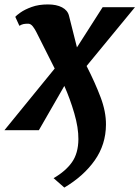

<svg xmlns="http://www.w3.org/2000/svg" viewBox="-56 -588 630 867"><path d="M109 -441.5Q102.5 -455 92.8 -468Q83 -481 71 -481Q57.5 -481 49.5 -479.2Q41.5 -477.5 31.5 -471.5L13 -512Q17.5 -518 36.5 -531.5Q55.5 -545 87 -556.5Q118.5 -568 160.5 -568Q199 -568 224.2 -554.8Q249.5 -541.5 255.5 -517L291.5 -374L407.5 -555.5H553.5L335 -290Q373.5 -214.5 398.2 -149Q423 -83.5 422.5 -25Q422 64.5 372 135.8Q322 207 234.5 259L186 216.5Q240.5 185 269 144.5Q297.5 104 298 40.5Q298.5 -11 279.5 -76.2Q260.5 -141.5 234.5 -200L119.5 0H-36L191 -278.5Z"/></svg>

Font: Merriweather Black
Style: Italic
Weight: 900
Italic angle: -7.8°
Designer: Eben Sorkin
Foundry: Eben Sorkin
Version: Version 2.200;gftools[0.9.31]